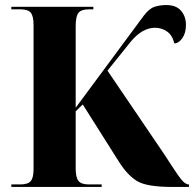

<svg xmlns="http://www.w3.org/2000/svg" viewBox="-20 -741 769 761"><path d="M25 0H383V-10H332Q302 -10 291 -24Q280 -38 280 -73V-300L308 -327L452 -99Q485 -47 523 -23.5Q561 0 664 0H729V-10H728Q714 -10 697 -31.5Q680 -53 628 -134L406 -461L500 -578Q545 -631 595 -631Q620 -631 641.5 -616.5Q663 -602 671 -569Q688 -569 702.5 -589.5Q717 -610 717 -642Q717 -676 697.5 -698.5Q678 -721 639 -721Q614 -721 592.5 -714Q571 -707 550 -679L280 -314V-638Q280 -676 291 -690Q302 -704 333 -704H350V-714H25V-704H61Q91 -704 102 -690.5Q113 -677 113 -642V-70Q113 -36 101.5 -23Q90 -10 61 -10H25Z"/></svg>

Font: Noto Serif Display SemiCondensed Extra
Style: Regular
Weight: 800
Width: 4
Designer: Monotype Design Team
Foundry: Monotype Imaging Inc.
Version: Version 1.900